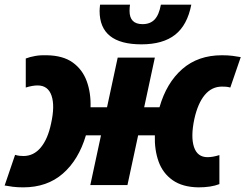

<svg xmlns="http://www.w3.org/2000/svg" viewBox="-36 -797 1057 827"><path d="M64 10Q39 10 19.5 7.5Q0 5 -16 2L29 -130Q39 -127 47.5 -126Q56 -125 65 -125Q109 -125 139.5 -161.5Q170 -198 184 -265Q201 -341 186 -385Q171 -429 126 -429Q104 -429 75 -420V-545Q93 -552 116 -556Q139 -560 165 -559Q235 -558 277 -528Q319 -498 337.5 -447.5Q356 -397 354 -335H425L471 -549H631L585 -335H651Q681 -440 749 -499.5Q817 -559 920 -559Q946 -559 965.5 -556.5Q985 -554 1001 -551L956 -420Q945 -423 936.5 -423.5Q928 -424 920 -424Q876 -424 846 -388Q816 -352 801 -284Q785 -208 799.5 -164Q814 -120 858 -120Q880 -120 909 -129V-4Q891 3 868.5 6.5Q846 10 819 10Q750 9 707.5 -21Q665 -51 647 -101.5Q629 -152 631 -214H559L513 0H353L399 -214H334Q303 -109 235 -49.5Q167 10 64 10ZM573 -606Q393 -606 393 -750Q393 -753 393.5 -761Q394 -769 395 -777H524Q523 -769 522.5 -764Q522 -759 522 -750Q522 -693 578 -693Q611 -693 630 -713Q649 -733 657 -777H788Q771 -689 718.5 -647.5Q666 -606 573 -606Z"/></svg>

Font: Noto Sans ExtraBold
Style: Italic
Weight: 800
Italic angle: -12°
Designer: Monotype Design Team
Foundry: Monotype Imaging Inc.
Version: Version 2.013; ttfautohint (v1.8.4.7-5d5b)